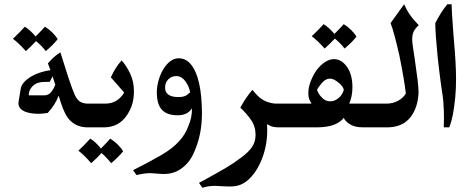

<svg xmlns="http://www.w3.org/2000/svg" viewBox="-20 -601 2215 906"><path d="M439 0H394Q334 0 300 -45Q287 -64 277 -89Q267 -114 257 -150Q240 -105 205 -68Q177 -64 162 -64Q130 -64 104 -72Q67 -85 67 -114Q67 -120 68 -123L78 -183Q83 -213 127 -240Q165 -262 218 -270L206 -302Q221 -319 233.5 -330.5Q246 -342 265 -354L302 -237Q323 -174 333 -153Q343 -131 357.5 -121.5Q372 -112 396 -112H439ZM241 -201 228 -241 215 -215Q179 -215 167 -212Q146 -208 132 -192.5Q118 -177 116 -159V-151H188Q207 -151 219 -164Q231 -177 241 -201ZM252 -416Q230 -388 196 -360Q177 -385 150 -407Q128 -383 102 -360Q67 -399 41 -418Q78 -453 97 -475Q122 -460 148 -429Q182 -463 192 -475Q209 -465 226 -448.5Q243 -432 252 -416Z M561 113Q542 137 505 169Q483 142 459 121Q438 145 410 169Q379 132 350 110Q374 88 406 53Q432 69 456 100Q491 65 500 53Q518 64 535 80.5Q552 97 561 113Z M612 -171Q612 -138 604.5 -111.5Q597 -85 580 -59Q542 0 469 0H422Q398 0 382 -16.5Q366 -33 366 -57Q366 -81 382 -96.5Q398 -112 422 -112H477Q534 -112 566 -164L534 -201L503 -236Q516 -264 527.5 -281.5Q539 -299 554 -316Q576 -292 594 -254Q612 -216 612 -171Z M932 -103Q933 -92 933 -70Q933 -16 924 29Q913 83 890 130Q869 172 832 197Q798 220 753 220Q740 220 718 218Q698 216 690 216Q662 216 624 225L608 202Q686 163 744 129Q843 71 869 -7Q886 -44 886 -90Q865 -57 819 -57Q770 -57 746 -81Q720 -107 720 -165Q720 -192 728 -221Q736 -250 751 -275Q765 -298 783.5 -312Q802 -326 823 -326Q883 -326 912 -236Q929 -183 932 -103ZM812 -242Q789 -242 774 -226.5Q759 -211 759 -188Q759 -143 822 -143Q851 -143 863.5 -154Q876 -165 877 -165Q877 -169 873 -182.5Q869 -196 861 -208Q841 -242 812 -242Z M1210 -137Q1226 -125 1246.5 -118.5Q1267 -112 1285 -112H1371V0H1298Q1270 0 1255.5 -7Q1241 -14 1240 -15L1241 14Q1241 97 1207 170Q1185 218 1150 249Q1132 264 1112.5 271.5Q1093 279 1065 279L1032 278Q1008 276 998 276Q961 276 935 285L919 262L943 249Q1007 214 1046 191Q1085 168 1116 144Q1152 118 1169 93Q1186 68 1186 36Q1186 -4 1165 -34.5Q1144 -65 1114 -93Q1141 -143 1171 -177Q1175 -172 1187 -158.5Q1199 -145 1210 -137Z M1662 -428Q1640 -400 1606 -372Q1587 -397 1560 -419Q1538 -395 1512 -372Q1477 -411 1451 -430Q1488 -465 1507 -487Q1532 -472 1558 -441Q1592 -475 1602 -487Q1619 -477 1636 -460.5Q1653 -444 1662 -428Z M1643 -189Q1643 -147 1628 -112H1787V0H1695Q1653 0 1630.5 -15Q1608 -30 1602 -45Q1589 -26 1557.5 -13Q1526 0 1472 0H1354Q1328 0 1313 -16Q1298 -32 1298 -55Q1298 -79 1314.5 -95.5Q1331 -112 1354 -112H1450Q1450 -113 1442.5 -125.5Q1435 -138 1435 -163Q1435 -188 1446 -217Q1457 -246 1474 -270Q1492 -294 1513.5 -308Q1535 -322 1556 -322Q1591 -322 1617 -286Q1643 -250 1643 -189ZM1537 -230Q1517 -230 1499.5 -210Q1482 -190 1476 -177Q1477 -172 1484.5 -159Q1492 -146 1505.5 -134.5Q1519 -123 1538 -123Q1555 -123 1569.5 -132.5Q1584 -142 1592.5 -155Q1601 -168 1602 -178Q1600 -192 1577.5 -211Q1555 -230 1537 -230Z M1925 -415Q1925 -405 1926 -399L1930 -369L1937 -323Q1946 -262 1950.5 -224.5Q1955 -187 1955 -163Q1952 -96 1920 -52Q1894 -17 1853 -6Q1832 0 1805 0H1770Q1746 0 1730 -15.5Q1714 -31 1714 -55Q1714 -77 1728.5 -94.5Q1743 -112 1770 -112H1803Q1834 -112 1858.5 -125.5Q1883 -139 1895 -160Q1888 -223 1864 -342Q1854 -386 1842.5 -429.5Q1831 -473 1823 -492L1887 -581Q1898 -555 1913.5 -532.5Q1929 -510 1956 -482Q1941 -469 1933 -454Q1925 -439 1925 -415Z M2091 -581H2111Q2111 -556 2118 -461Q2118 -458 2122 -410Q2132 -300 2132 -225Q2132 -143 2117 -60Q2110 -25 2100 0H2074L2075 -43Q2075 -81 2072 -121Q2071 -139 2062 -195Q2053 -259 2045 -334Q2034 -445 2034 -492Q2061 -545 2091 -581Z"/></svg>

Font: Mirza Medium
Style: Regular
Weight: 500
Designer: Arabic design by Kourosh Beigpour, Latin design by Eduardo Tunni, engineering by Lasse Fister
Version: Version 1.0010g